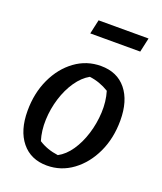

<svg xmlns="http://www.w3.org/2000/svg" viewBox="-130 -768 729 863"><g transform="rotate(20 234.5 -336.5)"><path d="M196 10Q119 10 75 -44Q31 -98 31 -192Q31 -277 63 -345.5Q95 -414 150 -454Q205 -494 273 -494Q351 -494 394.5 -440.5Q438 -387 438 -293Q438 -208 406 -139.5Q374 -71 319 -30.5Q264 10 196 10ZM227 -51Q261 -69 287 -107Q313 -145 328.5 -195Q344 -245 346.5 -298Q349 -351 335 -398Q291 -425 242 -431Q208 -412 181.5 -373.5Q155 -335 139.5 -285Q124 -235 122 -182.5Q120 -130 134 -84Q174 -58 227 -51ZM177 -615 192 -683H431L416 -615Z"/></g></svg>

Font: Piazzolla Medium
Style: Italic
Weight: 500
Italic angle: -11.3°
Designer: Juan Pablo del Peral
Foundry: Huerta Tipografica
Version: Version 1.330